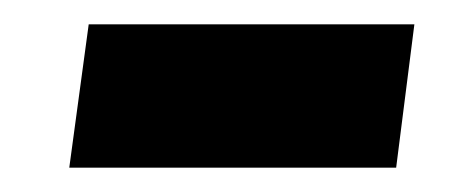

<svg xmlns="http://www.w3.org/2000/svg" viewBox="-20 -392 385 158"><path d="M37 -254 53 -372H321L306 -254Z"/></svg>

Font: Fira Sans Extra Condensed
Style: Bold Italic
Weight: 700
Width: 3
Italic angle: -8°
Designer: Carrois Corporate & Edenspiekermann AG
Foundry: Carrois Corporate GbR & Edenspiekermann AG
Version: Version 4.203